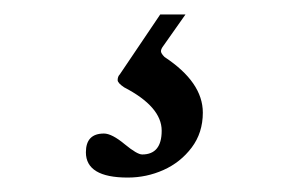

<svg xmlns="http://www.w3.org/2000/svg" viewBox="-20 -25 400 266"><path d="M157 221Q99 221 99 186Q99 160 124 160Q135 160 153 175Q170 189 177 189Q204 189 204 156Q204 123 152 96Q143 90 143 86Q143 81 146 78L202 -5H237L206 39Q203 43 203 46Q203 49 208 54Q261 89 261 131Q261 159 245.5 179.5Q230 200 206.5 210.5Q183 221 157 221Z"/></svg>

Font: Junicode
Style: Regular
Weight: 400
Designer: Peter S. Baker
Version: Version 2.100; ttfautohint (v1.8.4)